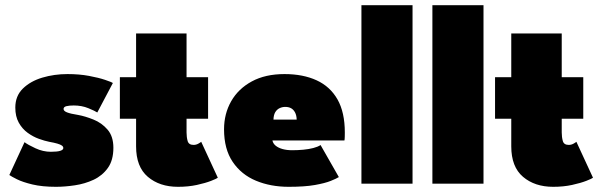

<svg xmlns="http://www.w3.org/2000/svg" viewBox="-20 -708 2314 740"><path d="M240 -422.5Q285.5 -422.5 323 -415.5Q360.5 -408.5 385 -400.2Q409.5 -392 415 -388L355 -274.5Q346 -280.5 320.5 -291Q295 -301.5 264 -301.5Q247 -301.5 236 -298.8Q225 -296 225 -288Q225 -280 238.5 -274.8Q252 -269.5 281 -265Q308.5 -260 340.2 -247.2Q372 -234.5 394.5 -208.5Q417 -182.5 417 -138.5Q417 -90.5 395.8 -60.8Q374.5 -31 340.8 -15.2Q307 0.5 268.5 6.2Q230 12 196 12Q143 12 105.2 3Q67.5 -6 45.5 -17Q23.5 -28 16 -33.5L74.5 -160Q87.5 -150 116.8 -136.5Q146 -123 176 -123Q201 -123 212.5 -126.8Q224 -130.5 224 -137.5Q224 -143 218.5 -147Q213 -151 201 -154.5Q189 -158 169.5 -161.5Q152 -165 129.8 -173Q107.5 -181 86.8 -196Q66 -211 52.5 -235Q39 -259 39 -293.5Q39 -338 68 -366.5Q97 -395 143 -408.8Q189 -422.5 240 -422.5Z M442 -410.5H504.5V-579H699V-410.5H782V-250.5H699V-197.5Q699 -179.5 703.2 -164.5Q707.5 -149.5 726 -149.5Q736 -149.5 744.8 -154.5Q753.5 -159.5 755.5 -161.5L819.5 -23Q815.5 -19.5 793.8 -11Q772 -2.5 738.8 4.8Q705.5 12 666 12Q595 12 549.8 -26.5Q504.5 -65 504.5 -144V-250.5H442Z M1030 -166.5Q1032.5 -154.5 1042.8 -146.2Q1053 -138 1069.2 -133.5Q1085.5 -129 1106 -129Q1128 -129 1149 -131Q1170 -133 1187.5 -137.5Q1205 -142 1215.5 -149L1286 -25.5Q1276.5 -19.5 1254.8 -10.8Q1233 -2 1193.8 5Q1154.5 12 1092.5 12Q1023 12 966.5 -11.5Q910 -35 876.8 -84.2Q843.5 -133.5 843.5 -209.5Q843.5 -269.5 871 -317.8Q898.5 -366 950.5 -394.2Q1002.5 -422.5 1076.5 -422.5Q1148 -422.5 1200.2 -398.5Q1252.5 -374.5 1280.8 -324.8Q1309 -275 1309 -197.5Q1309 -193.5 1308.8 -181.8Q1308.5 -170 1307.5 -166.5ZM1123.5 -247Q1123 -263.5 1117.2 -274.5Q1111.5 -285.5 1102 -290.8Q1092.5 -296 1079.5 -296Q1068 -296 1057.8 -291.2Q1047.5 -286.5 1041 -275.8Q1034.5 -265 1034 -247Z M1570 0H1373V-688H1570Z M1843.5 0H1646.5V-688H1843.5Z M1888 -410.5H1950.5V-579H2145V-410.5H2228V-250.5H2145V-197.5Q2145 -179.5 2149.2 -164.5Q2153.5 -149.5 2172 -149.5Q2182 -149.5 2190.8 -154.5Q2199.5 -159.5 2201.5 -161.5L2265.5 -23Q2261.5 -19.5 2239.8 -11Q2218 -2.5 2184.8 4.8Q2151.5 12 2112 12Q2041 12 1995.8 -26.5Q1950.5 -65 1950.5 -144V-250.5H1888Z"/></svg>

Font: League Spartan Thin Black
Style: Regular
Weight: 900
Version: Version 2.002